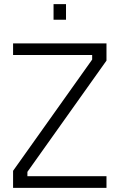

<svg xmlns="http://www.w3.org/2000/svg" viewBox="-20 -904 577 925"><path d="M43 -639V-695H493V-612L112 -76V-55H493V1H43V-81L424 -617V-639ZM238 -809V-884H298V-809Z"/></svg>

Font: Titillium Web[RUS by Daymarius]
Style: Regular
Weight: 300
Designer: Cyrillization by Daymarius
Foundry: Cyrillization by Daymarius
Version: Version 1.002 September 12, 2018